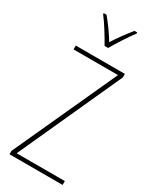

<svg xmlns="http://www.w3.org/2000/svg" viewBox="-238 -1014 876 1077"><g transform="rotate(30 200.0 -475.0)"><path d="M188 -793H211C237 -838 277 -901 309 -943V-950H291C256 -906 226 -866 200 -824C175 -866 139 -916 110 -950H92V-943C119 -909 162 -840 188 -793ZM374 0V-25H62L365 -691V-714H47V-689H335L30 -22V0Z"/></g></svg>

Font: Noto Sans Lao Condensed Thin
Style: Regular
Weight: 100
Width: 3
Designer: Monotype Design Team
Foundry: Monotype Imaging Inc.
Version: Version 2.003